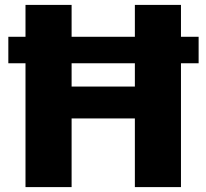

<svg xmlns="http://www.w3.org/2000/svg" viewBox="-20 -763 842 783"><path d="M84 0V-505H14V-613H84V-743H272V-613H530V-743H718V-613H790V-505H718V0H530V-280H272V0ZM272 -410H530V-505H272Z"/></svg>

Font: Merriweather Sans ExtraBold
Style: Regular
Weight: 800
Designer: Eben Sorkin
Foundry: Eben Sorkin
Version: Version 2.001; ttfautohint (v1.8.3)